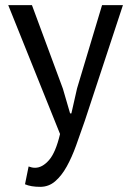

<svg xmlns="http://www.w3.org/2000/svg" viewBox="-20 -520 506 745"><path d="M12 0ZM224 -176 252 -80H257L279 -177L376 -500H457L309 -51Q292 -2 275.5 44Q259 90 239 126Q219 162 194 183.5Q169 205 136 205Q100 205 77 195L91 126Q104 131 116 131Q144 131 170 101.5Q196 72 213 0L12 -500H104Z"/></svg>

Font: PT Sans
Style: Regular
Weight: 400
Version: Version 2.003W OFL; ttfautohint (v1.6)